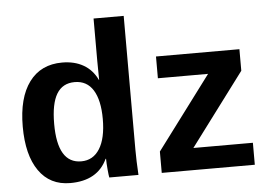

<svg xmlns="http://www.w3.org/2000/svg" viewBox="-52 -794 1214 871"><g transform="rotate(-5 555.5 -358.0)"><path d="M412.1 0Q410.2 -7.3 407.5 -36.9Q404.8 -66.4 404.8 -85.9H402.8Q358.4 9.8 233.9 9.8Q141.6 9.8 91.3 -62.3Q41 -134.3 41 -263.7Q41 -395 94 -466.6Q147 -538.1 244.1 -538.1Q300.3 -538.1 341.1 -514.6Q381.8 -491.2 403.8 -444.8H404.8L403.8 -531.7V-724.6H541V-115.2Q541 -66.4 544.9 0ZM405.8 -267.1Q405.8 -352.5 377.2 -398.7Q348.6 -444.8 293 -444.8Q237.8 -444.8 210.9 -400.1Q184.1 -355.5 184.1 -263.7Q184.1 -84 292 -84Q346.2 -84 376 -131.6Q405.8 -179.2 405.8 -267.1ZM650.9 0V-97.2L899.4 -429.2H670.9V-528.3H1050.8V-430.2L803.7 -100.1H1074.7V0Z"/></g></svg>

Font: Arial
Style: Bold
Weight: 700
Designer: Steve Matteson
Foundry: Ascender Corporation
Version: Version 2.00.3